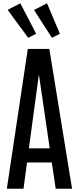

<svg xmlns="http://www.w3.org/2000/svg" viewBox="-20 -1160 485 1180"><path d="M22 0 150.9 -859.4H283.2L422.9 0H322.3L298.3 -161.6H146L124.5 0ZM157.7 -248.5H285.6L219.7 -698.2H218.3ZM153.3 -927.7 26.9 -1099.6 105 -1139.6 202.1 -952.6ZM299.3 -927.7 189 -1098.6 269 -1139.6 348.1 -952.6Z"/></svg>

Font: Antonio Medium
Style: Regular
Weight: 500
Designer: Vernon Adams
Foundry: Vernon Adams
Version: Version 1.002